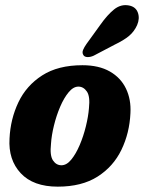

<svg xmlns="http://www.w3.org/2000/svg" viewBox="-20 -706 552 736"><path d="M296 -456Q359 -456 401 -432Q443 -408 463 -366.2Q483 -324.5 480 -272Q476.5 -196 445.5 -131.8Q414.5 -67.5 354 -29Q293.5 9.5 201.5 9.5Q107.5 9.5 59.5 -42Q11.5 -93.5 16.5 -175Q20 -249.5 50.5 -313.8Q81 -378 141.8 -417Q202.5 -456 296 -456ZM215.5 -72.5Q235.5 -72.5 253.2 -94.2Q271 -116 285.5 -150Q300 -184 309.2 -221.8Q318.5 -259.5 321 -291.5Q326 -336.5 313 -355.2Q300 -374 280.5 -374Q261 -374 243 -352.2Q225 -330.5 210.5 -296.5Q196 -262.5 186.8 -224.8Q177.5 -187 175.5 -155Q170.5 -110 183 -91.2Q195.5 -72.5 215.5 -72.5ZM365 -611.5Q391 -648.5 417.2 -669.8Q443.5 -691 474.5 -685Q500.5 -680 508.5 -657.5Q516.5 -635 505.5 -609.5Q494.5 -585 474.5 -568.2Q454.5 -551.5 419 -534.5L339 -492.5Q327 -487 315.5 -487.2Q304 -487.5 299.5 -495Q294 -504 298.5 -514.8Q303 -525.5 311.5 -537.5Z"/></svg>

Font: Fraunces 144pt SuperSoft
Style: Bold Italic
Weight: 700
Italic angle: -16°
Version: Version 1.000;[0bf87f6ff]